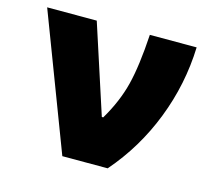

<svg xmlns="http://www.w3.org/2000/svg" viewBox="-84 -647 839 749"><g transform="rotate(15 336.0 -272.5)"><path d="M225.9 0 18.5 -545.5H218.8L335.2 -187.5H340.9Q387.1 -265.6 406.2 -341.8Q425.4 -418 433.2 -545.5H622.2Q617.2 -395.2 562.1 -253.9Q507.1 -112.6 409.1 0Z"/></g></svg>

Font: Karasuma Gothic
Style: Black
Weight: 900
Designer: Rasmus Andersson / Ryoko Nishizuka
Foundry: Genbu
Version: Version 1.00